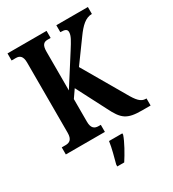

<svg xmlns="http://www.w3.org/2000/svg" viewBox="-219 -834 1060 1175"><g transform="rotate(-30 310.5 -246.5)"><path d="M22 0H298V-50H282C254 -50 234 -63 234 -109V-269L272 -324L379 -117C425 -24 454 0 561 0H621V-50H616C582 -50 560 -75 527 -134L359 -423L471 -577C510 -631 545 -665 590 -665V-714H367V-665C401 -665 414 -658 414 -639C414 -613 397 -586 366 -537L234 -330V-605C234 -651 250 -664 276 -664H298V-714H22V-664H53C79 -664 98 -651 98 -606V-109C98 -62 77 -50 49 -50H22ZM258 208V221H307C335 178 372 113 386 71V61H292C286 107 269 166 258 208Z"/></g></svg>

Font: Noto Serif Myanmar ExtraCondensed
Style: Bold
Weight: 700
Width: 2
Designer: Ben Mitchell and the Monotype Design Team
Foundry: Monotype Imaging Inc.
Version: Version 2.106